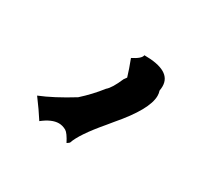

<svg xmlns="http://www.w3.org/2000/svg" viewBox="-69 -125 415 402"><g transform="rotate(30 138.5 75.5)"><path d="M128.9 195.3Q119.1 176.3 112.3 172.4Q103.5 167.5 94.7 167.5Q77.6 167.5 56.6 184.1Q43.9 164.1 25.9 140.1Q58.6 127 102.1 100.1Q125 79.6 143.6 55.7Q153.8 47.4 165.5 20L170.4 13.2Q165 -4.9 156.7 -26.4Q177.2 -36.6 178.2 -45.4Q243.7 -45.4 243.7 -7.8Q243.7 -2.9 242.7 2.9Q244.6 8.3 244.6 14.6Q244.6 47.4 192.9 107.4L182.1 120.6Q142.6 167 134.8 190.9Q133.3 192.4 132.1 193.1Q130.9 193.8 128.9 195.3Z"/></g></svg>

Font: Unutterable
Style: Regular
Weight: 400
Designer: GGBotNet
Foundry: f0n7.com
Version: 1.00